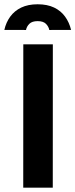

<svg xmlns="http://www.w3.org/2000/svg" viewBox="-47 -864 347 884"><path d="M196 0H60L60.3 -660H196.3ZM126.3 -844.3Q170.7 -844.3 202.2 -829.2Q233.7 -814 252.8 -787.3Q272 -760.7 280.3 -726.3L180 -726Q176.7 -742.3 164.3 -754.5Q152 -766.7 126.3 -766.7Q100.7 -766.7 88.3 -754.5Q76 -742.3 72.7 -726L-27 -726.3Q-19.3 -760.7 0 -787.3Q19.3 -814 50.8 -829.2Q82.3 -844.3 126.3 -844.3Z"/></svg>

Font: Nata Sans
Style: Regular
Weight: 400
Designer: Daniel Uzquiano Cruz
Version: Version 1.001